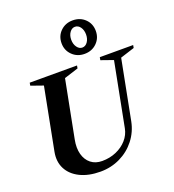

<svg xmlns="http://www.w3.org/2000/svg" viewBox="-173 -1124 1155 1274"><g transform="rotate(-20 404.0 -487.5)"><path d="M318 15.6Q234.2 15.6 174.7 -13.8Q115.2 -43.2 88.6 -94.8Q62 -146.4 74.8 -213.2L161 -658.4L167.4 -647L73.6 -680L77.2 -700H411.2L407.6 -680.4L299.2 -645.8L309.4 -657.2L229 -244Q217.6 -186.4 229.6 -142Q241.6 -97.6 273.3 -72.3Q305 -47 352.2 -47Q406.4 -47 451.9 -66.7Q497.4 -86.4 527.9 -120.9Q558.4 -155.4 566.8 -199.8L655.8 -658.4L662.2 -647L568.4 -680L572 -700H807.6L804 -680.4L695.6 -645.8L705.8 -657.2L622.6 -228.8Q608.6 -157.8 565.2 -102.3Q521.8 -46.8 457.5 -15.6Q393.2 15.6 318 15.6ZM485.5 -754.8Q434.2 -754.8 399.6 -788.8Q365 -822.8 365 -872.9Q365 -924.2 399.6 -957.7Q434.2 -991.2 485.5 -991.2Q538 -991.2 572.4 -957.7Q606.8 -924.2 606.8 -872.9Q606.8 -822.8 572.4 -788.8Q538 -754.8 485.5 -754.8ZM485.4 -799.4Q508 -799.4 523 -820.7Q538 -842 538 -873Q538 -904 523.1 -925Q508.2 -946 485.4 -946Q463.6 -946 448.4 -925Q433.2 -904 433.2 -873Q433.2 -842 448.5 -820.7Q463.7 -799.4 485.4 -799.4Z"/></g></svg>

Font: Wittgenstein
Style: Italic
Weight: 400
Italic angle: -11°
Designer: Jörg Drees
Foundry: Jörg Drees
Version: Version 1.500